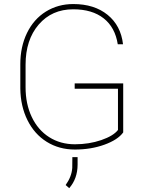

<svg xmlns="http://www.w3.org/2000/svg" viewBox="-20 -741 727 964"><path d="M598.6 -76.2Q571.8 -39.1 504.4 -14.6Q437 9.8 356 9.8Q276.9 9.8 214.8 -28.8Q152.8 -67.4 117.9 -137.7Q83 -208 82 -296.9V-418.9Q82 -506.3 115.7 -575.7Q149.4 -645 210.4 -682.9Q271.5 -720.7 347.7 -720.7Q453.6 -720.7 520.3 -666.5Q586.9 -612.3 597.7 -518.6H571.3Q558.1 -603.5 500.5 -648.9Q442.9 -694.3 347.7 -694.3Q240.2 -694.3 174.3 -617.7Q108.4 -541 108.4 -416V-302.7Q108.4 -219.2 139.4 -153.8Q170.4 -88.4 226.8 -52.5Q283.2 -16.6 356 -16.6Q427.2 -16.6 488.3 -37.6Q549.3 -58.6 572.3 -88.4V-295.4H355V-322.3H598.6ZM327.6 203.6 309.6 188Q339.8 146 342.8 102.1L343.3 47.9H369.6V86.4Q369.1 156.2 327.6 203.6Z"/></svg>

Font: Roboto Thin
Style: Regular
Weight: 250
Designer: Google
Version: Version 2.134; 2016